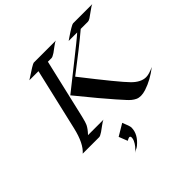

<svg xmlns="http://www.w3.org/2000/svg" viewBox="-239 -904 1363 1363"><g transform="rotate(-45 443.0 -222.0)"><path d="M703.1 -636.2Q603.5 -551.8 435.5 -424.3Q632.8 -171.4 686 -118.2Q737.8 -65.4 789.6 -65.4Q819.3 -65.4 868.7 -88.4Q795.9 -31.2 719.2 -6.3Q691.9 2.4 670.2 2.4Q648.4 2.4 632.3 -5.1Q616.2 -12.7 602.1 -24.4Q587.9 -36.1 575.4 -50.3Q563 -64.5 526.4 -105Q464.8 -173.8 317.4 -355Q463.4 -470.7 518.1 -514.4Q572.8 -558.1 604.7 -583.5Q636.7 -608.9 667.5 -636.2H582Q586.4 -639.2 595.2 -645.3Q604 -651.4 615 -658.7Q626 -666 637.9 -673.8Q649.9 -681.6 661.1 -688Q686 -702.6 692.4 -702.6H885.7Q873 -698.7 843.5 -676.5Q814 -654.3 799.6 -645.3Q785.2 -636.2 775.4 -636.2ZM187.5 -636.2Q287.1 -702.6 297.9 -702.6H520.5Q509.8 -700.7 482.9 -680.2Q456.1 -659.7 445.3 -652.3Q420.4 -636.2 410.2 -636.2H373.5L269.5 -189.5Q257.8 -140.6 250 -125Q236.8 -98.1 206.5 -66.4H362.8Q352.1 -64.5 325.2 -43.9Q298.3 -23.4 287.6 -16.6Q262.7 0 252.4 0H86.9Q141.6 -46.9 170.4 -169.9L278.8 -636.2ZM439.9 43.5Q461.9 96.2 462.9 111.8V113.8Q462.9 180.2 396.5 234.4Q386.7 242.2 375 246.8Q363.3 251.5 353.5 259.3Q390.6 230 407.7 192.4Q414.1 179.2 414.1 165Q414.1 150.9 402.3 150.9Q397 150.9 377.4 161.6L351.6 96.2Z"/></g></svg>

Font: Fondamento
Style: Italic
Weight: 400
Italic angle: -12°
Version: Version 1.000